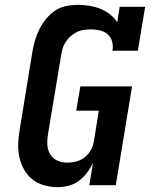

<svg xmlns="http://www.w3.org/2000/svg" viewBox="-20 -763 640 791"><path d="M218 8Q189 8 162 0.5Q135 -7 114 -23.5Q93 -40 79.5 -64Q66 -88 60 -114.5Q54 -141 55 -170Q56 -199 61 -228L114 -553Q118 -576 125 -599.5Q132 -623 143.5 -645Q155 -667 171.5 -687Q188 -707 209 -720.5Q230 -734 254.5 -738.5Q279 -743 302 -743Q326 -743 349.5 -739Q373 -735 394 -726.5Q415 -718 433 -704Q451 -690 463 -671L473 -735H578L548 -554H443Q447 -573 442 -591.5Q437 -610 424 -621.5Q411 -633 392.5 -637.5Q374 -642 355 -642Q341 -642 326 -640Q311 -638 297.5 -631.5Q284 -625 272 -614.5Q260 -604 251.5 -591.5Q243 -579 238.5 -565Q234 -551 232 -536L178 -212Q174 -190 175 -168Q176 -146 186.5 -128Q197 -110 216 -101.5Q235 -93 257 -93Q276 -93 295 -98Q314 -103 329.5 -115.5Q345 -128 354.5 -145.5Q364 -163 367 -182L387 -307H294L311 -407H524L457 0H348L363 -93Q353 -71 338.5 -51.5Q324 -32 305 -18Q286 -4 263 2Q240 8 218 8Z"/></svg>

Font: Iosevka Curly Slab Extended
Style: Bold Italic
Weight: 700
Width: 7
Italic angle: -9°
Monospace: yes
Designer: Belleve Invis
Foundry: Belleve Invis
Version: Version 11.0.0; ttfautohint (v1.8.3)